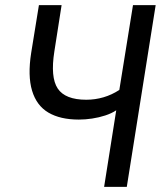

<svg xmlns="http://www.w3.org/2000/svg" viewBox="-20 -725 631 745"><path d="M384 0 431 -297Q413 -285 388.5 -277Q364 -269 337.5 -265Q311 -261 286 -261Q214 -261 168 -288Q122 -315 104.5 -373Q87 -431 101 -520L131 -705H219L191 -526Q175 -425 204 -381.5Q233 -338 315 -338Q349 -338 381.5 -347.5Q414 -357 443 -376L496 -705H584L472 0Z"/></svg>

Font: Nunito Sans 10pt Condensed Medium
Style: Italic
Weight: 500
Width: 3
Italic angle: -9°
Designer: Vernon Adams
Foundry: Vernon Adams
Version: Version 3.101;gftools[0.9.27]